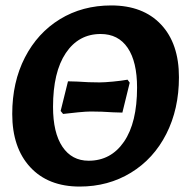

<svg xmlns="http://www.w3.org/2000/svg" viewBox="-20 -674 680 706"><path d="M25 -255Q25 -372 71.5 -462.5Q118 -553 200.5 -603.5Q283 -654 389 -654Q506 -654 572 -584Q638 -514 638 -390Q638 -273 591.5 -181.5Q545 -90 461.5 -39Q378 12 273 12Q157 12 91 -59.5Q25 -131 25 -255ZM484 -352Q484 -447 449.5 -498Q415 -549 350 -549Q269 -549 222 -479Q175 -409 175 -281Q175 -186 209.5 -134.5Q244 -83 306 -83Q388 -83 436 -153Q484 -223 484 -352ZM203 -266 230 -375 265 -374Q305 -371 346 -371Q364 -371 395.5 -374Q427 -377 449 -381L457 -370L430 -260L396 -261Q354 -264 314 -264Q298 -264 267 -261Q236 -258 212 -255Z"/></svg>

Font: Alegreya SC ExtraBold
Style: Italic
Weight: 800
Italic angle: -7°
Designer: Juan Pablo del Peral
Foundry: Huerta Tipografica
Version: Version 2.007; ttfautohint (v1.6)